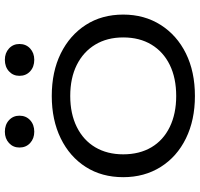

<svg xmlns="http://www.w3.org/2000/svg" viewBox="-36 -773 822 790"><g transform="rotate(-90 375.0 -378.0)"><path d="M375 13Q276 13 200.5 -24Q125 -61 83 -128Q41 -195 41 -282Q41 -370 83 -436Q125 -502 200.5 -539Q276 -576 375 -576Q475 -576 550 -539Q625 -502 667.5 -436Q710 -370 710 -282Q710 -195 667.5 -128Q625 -61 550 -24Q475 13 375 13ZM375 -64Q449 -64 503 -90.5Q557 -117 586.5 -166Q616 -215 616 -282Q616 -348 586.5 -397Q557 -446 503 -473Q449 -500 375 -500Q302 -500 247.5 -473Q193 -446 164 -397Q135 -348 135 -282Q135 -215 164 -166Q193 -117 247.5 -90.5Q302 -64 375 -64ZM228 -648Q200 -648 181.5 -665Q163 -682 163 -709Q163 -735 181.5 -752Q200 -769 228 -769Q257 -769 275.5 -752Q294 -735 294 -709Q294 -682 275.5 -665Q257 -648 228 -648ZM524 -648Q495 -648 476.5 -665Q458 -682 458 -709Q458 -735 476.5 -752Q495 -769 524 -769Q552 -769 570.5 -752Q589 -735 589 -709Q589 -682 570.5 -665Q552 -648 524 -648Z"/></g></svg>

Font: Unbounded Light
Style: Regular
Weight: 300
Designer: Luke Prowse, Jean-Baptiste Morizot, Fátima Lázaro, Florian Runge
Foundry: NaN
Version: Version 1.700